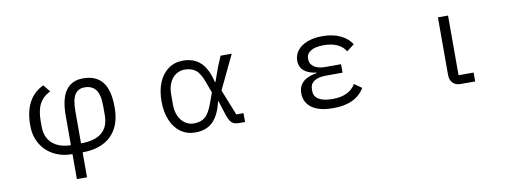

<svg xmlns="http://www.w3.org/2000/svg" viewBox="-59 -919 4118 1493"><g transform="rotate(-10 2000.0 -172.0)"><path d="M449 13Q366 13 301.5 -21.5Q237 -56 200.5 -118.5Q164 -181 164 -263Q164 -481 318 -553L363 -498Q304 -469 277 -418Q250 -367 250 -283V-242Q250 -151 305.5 -104.5Q361 -58 449 -58V-288Q449 -425 495.5 -489Q542 -553 631 -553Q733 -553 784 -489.5Q835 -426 835 -288Q835 -142 754.5 -64.5Q674 13 529 13V210H449ZM529 -58Q749 -58 749 -243V-314Q749 -405 719 -443.5Q689 -482 631 -482Q580 -482 554.5 -443Q529 -404 529 -313Z M1202 -271Q1202 -356 1229 -420Q1256 -484 1305.5 -519Q1355 -554 1420 -554Q1507 -554 1560 -503Q1613 -452 1637 -346H1641L1682 -460L1716 -541H1804L1676 -273L1757 -70H1814V0H1766Q1727 0 1708 -18.5Q1689 -37 1674 -84L1639 -195H1635Q1611 -89 1559.5 -38Q1508 13 1420 13Q1355 13 1305.5 -22Q1256 -57 1229 -121.5Q1202 -186 1202 -271ZM1568 -184 1600 -271 1568 -358Q1542 -430 1508.5 -456.5Q1475 -483 1420 -483Q1384 -483 1353 -463Q1322 -443 1303.5 -403.5Q1285 -364 1285 -309V-233Q1285 -178 1303.5 -138.5Q1322 -99 1353 -78.5Q1384 -58 1420 -58Q1475 -58 1508 -84.5Q1541 -111 1568 -184Z M2283 -144Q2283 -255 2428 -278V-282Q2366 -289 2331 -318.5Q2296 -348 2296 -398Q2296 -443 2323 -478Q2350 -513 2400.5 -533Q2451 -553 2520 -553Q2602 -553 2661 -525.5Q2720 -498 2751 -449L2692 -403Q2670 -441 2626 -461.5Q2582 -482 2519 -482Q2450 -482 2416 -459.5Q2382 -437 2382 -405V-393Q2382 -358 2414 -335.5Q2446 -313 2499 -313H2627V-246H2499Q2436 -246 2403 -224Q2370 -202 2370 -160V-146Q2370 -104 2407 -81Q2444 -58 2516 -58Q2648 -58 2699 -144L2757 -103Q2688 13 2510 13Q2398 13 2340.5 -29Q2283 -71 2283 -144Z M3517 0Q3476 0 3454 -23.5Q3432 -47 3432 -86V-541H3512V-70H3631V0Z"/></g></svg>

Font: IBM Plex Sans JP
Style: Regular
Weight: 400
Designer: Mike Abbink; Paul van der Laan; Pieter van Rosmalen; Wujin Sim; Yejin Wi; Jinhee Kim; Boomi Park; Yona Kim; Kichan Ma
Foundry: Sandoll Inc.
Version: Version 1.000